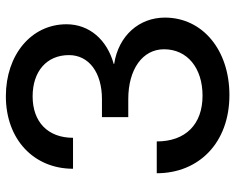

<svg xmlns="http://www.w3.org/2000/svg" viewBox="-93 -686 791 645"><g transform="rotate(-90 302.5 -363.5)"><path d="M305.7 11.7C456.5 11.7 565.9 -78.1 565.9 -205.1C565.9 -291 505.9 -360.8 410.2 -375.5V-377C491.7 -399.4 543.5 -459 543.5 -535.6C543.5 -654.3 440.4 -739.3 301.8 -739.3C156.7 -739.3 58.1 -645.5 58.1 -513.7H162.1C162.1 -598.1 215.3 -649.4 301.3 -649.4C384.8 -649.4 439.9 -602.5 439.9 -527.3C439.9 -460 380.9 -416.5 292 -416.5H231.4V-328.1H292C392.1 -328.1 459.5 -280.3 459.5 -208C459.5 -129.4 396 -78.6 303.7 -78.6C207 -78.6 149.9 -135.7 149.9 -232.4H43C43 -91.3 145 11.7 305.7 11.7Z"/></g></svg>

Font: Inteeer Medium
Style: Regular
Weight: 500
Designer: Rasmus Andersson
Foundry: rsms
Version: Version 4.001;Glyphs 3.4 (3402)